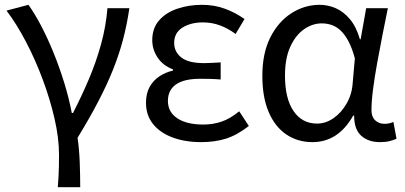

<svg xmlns="http://www.w3.org/2000/svg" viewBox="-20 -577 1682 797"><path d="M220 200Q222 174 223 155Q224 136 224.5 115Q225 94 225 65Q225 -3 206.5 -84Q188 -165 157 -248Q126 -331 87 -405Q48 -479 7 -533L98 -557Q124 -521 150.5 -470.5Q177 -420 201.5 -360Q226 -300 246 -235.5Q266 -171 278 -108H283Q318 -176 348.5 -247.5Q379 -319 399.5 -393.5Q420 -468 426 -543H517Q507 -474 490.5 -412Q474 -350 449 -287.5Q424 -225 388 -156Q352 -87 302 -5Q309 43 311 97.5Q313 152 313 200Z M815 13Q748 13 696 -6.5Q644 -26 615 -62.5Q586 -99 586 -150Q586 -189 601 -216Q616 -243 641.5 -260Q667 -277 698 -284V-289Q656 -305 634 -338.5Q612 -372 612 -410Q612 -460 640.5 -492.5Q669 -525 716.5 -541Q764 -557 819 -557Q869 -557 913 -541Q957 -525 995 -498L958 -436Q927 -459 893.5 -471.5Q860 -484 822 -484Q772 -484 737.5 -462.5Q703 -441 703 -399Q703 -362 732.5 -338.5Q762 -315 827 -315Q843 -315 859.5 -316Q876 -317 896 -318V-247Q872 -249 851.5 -249.5Q831 -250 811 -250Q744 -250 710.5 -226.5Q677 -203 677 -158Q677 -112 716 -86Q755 -60 824 -60Q864 -60 899.5 -72Q935 -84 973 -115L1013 -54Q964 -16 918 -1.5Q872 13 815 13Z M1277 13Q1216 13 1169 -18.5Q1122 -50 1095.5 -111.5Q1069 -173 1069 -262Q1069 -356 1102 -421.5Q1135 -487 1189.5 -522Q1244 -557 1307 -557Q1341 -557 1373.5 -543Q1406 -529 1432.5 -497.5Q1459 -466 1474 -414H1477L1500 -543H1590Q1579 -490 1567.5 -431Q1556 -372 1545.5 -314.5Q1535 -257 1528.5 -206.5Q1522 -156 1522 -119Q1522 -92 1537.5 -77.5Q1553 -63 1576 -63Q1585 -63 1595 -65Q1605 -67 1613 -71L1626 -1Q1615 4 1598 8.5Q1581 13 1557 13Q1509 13 1479.5 -13.5Q1450 -40 1450 -97H1446Q1384 13 1277 13ZM1296 -64Q1332 -64 1364.5 -86.5Q1397 -109 1419 -147.5Q1441 -186 1444 -232L1453 -335Q1441 -379 1425.5 -407.5Q1410 -436 1392 -452Q1374 -468 1354.5 -474Q1335 -480 1316 -480Q1277 -480 1242 -455.5Q1207 -431 1185 -383Q1163 -335 1163 -263Q1163 -168 1198.5 -116Q1234 -64 1296 -64Z"/></svg>

Font: Farlight84_Sys_V01
Style: Regular
Weight: 400
Designer: Ryoko NISHIZUKA  (kana, bopomofo & ideographs); Paul D. Hunt (Latin, Greek & Cyrillic); Sandoll Communications , Soo-you
Foundry: Adobe
Version: Version 2.004;October 29, 2024;FontCreator 14.0.0.2814 64-bi